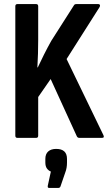

<svg xmlns="http://www.w3.org/2000/svg" viewBox="-20 -675 533 940"><path d="M65 0Q55 0 55 -11V-644Q55 -655 65 -655H157Q167 -655 167 -644V-480Q167 -450 166 -413Q165 -376 163 -345H165Q179 -375 195.5 -408Q212 -441 231 -475L342 -649Q345 -655 354 -655H462Q467 -655 469 -651Q471 -647 468 -641L306 -386L486 -14Q493 0 479 0H368Q360 0 356 -8L228 -288L167 -200V-11Q167 0 157 0ZM220 245Q212 245 214 234L229 165Q217 160 209.5 149.5Q202 139 202 120V103Q202 79 216 66.5Q230 54 255 54Q308 54 308 103V121Q308 134 306 146Q304 158 299 171L276 238Q273 245 266 245Z"/></svg>

Font: Sofia Sans Condensed
Style: Bold
Weight: 700
Designer: Botio Nikoltchev, Ani Petrova
Foundry: lettersoup
Version: Version 4.101; ttfautohint (v1.8.4.7-5d5b)